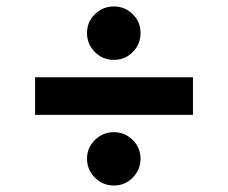

<svg xmlns="http://www.w3.org/2000/svg" viewBox="-20 -591 713 601"><path d="M584 -349.1V-231.4H89.8V-349.1ZM336.4 -10.3Q301.8 -10.3 277.1 -34.9Q252.4 -59.6 252.4 -94.7Q252.4 -128.4 277.1 -152.8Q301.8 -177.2 336.4 -177.2Q371.1 -177.2 395.5 -152.8Q419.9 -128.4 419.9 -94.7Q419.9 -59.6 395.5 -34.9Q371.1 -10.3 336.4 -10.3ZM336.4 -403.8Q301.8 -403.3 277.1 -428Q252.4 -452.6 252.4 -487.8Q252.4 -522.5 277.1 -546.6Q301.8 -570.8 336.4 -570.8Q371.1 -570.8 395.5 -546.6Q419.9 -522.5 419.9 -487.8Q419.9 -452.6 395.5 -428Q371.1 -403.3 336.4 -403.8Z"/></svg>

Font: Inter 18pt
Style: Bold
Weight: 700
Designer: Rasmus Andersson
Foundry: rsms
Version: Version 4.001;git-66647c0bb